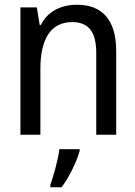

<svg xmlns="http://www.w3.org/2000/svg" viewBox="-20 -567 570 808"><path d="M66 0H150V-278C150 -403 194 -474 284 -474C354 -474 385 -431 385 -345V0H469V-352C469 -487 407 -547 304 -547C237 -547 180 -519 152 -462H147L135 -536H66ZM192 210V221H239C272 179 304 109 315 69V61H230C225 103 205 175 192 210Z"/></svg>

Font: Noto Sans Mono Condensed
Style: Regular
Weight: 400
Width: 3
Designer: Monotype Design Team
Foundry: Monotype Imaging Inc.
Version: Version 2.014